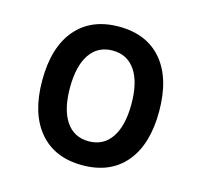

<svg xmlns="http://www.w3.org/2000/svg" viewBox="-84 -618 754 719"><g transform="rotate(15 293.0 -258.5)"><path d="M293 9.8Q185.5 9.8 126 -60.5Q66.4 -130.9 66.4 -258.8Q66.4 -387.2 126 -457.3Q185.5 -527.3 293 -527.3Q400.9 -527.3 460.2 -457.3Q519.5 -387.2 519.5 -258.8Q519.5 -130.9 460.2 -60.5Q400.9 9.8 293 9.8ZM293 -83Q350.1 -83 381.1 -128.9Q412.1 -174.8 412.1 -258.8Q412.1 -343.3 381.1 -388.9Q350.1 -434.6 293 -434.6Q235.8 -434.6 204.8 -388.9Q173.8 -343.3 173.8 -258.8Q173.8 -174.8 204.8 -128.9Q235.8 -83 293 -83Z"/></g></svg>

Font: Cascadia Code
Style: Regular
Weight: 400
Designer: Aaron Bell
Foundry: Saja Typeworks
Version: Version 2404.023